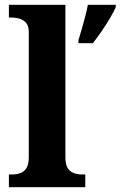

<svg xmlns="http://www.w3.org/2000/svg" viewBox="-20 -780 502 800"><path d="M17.1 0V-53H28.9Q49.6 -53 65.5 -58.9Q81.4 -64.8 90.6 -80.3Q99.9 -95.8 99.9 -123.9V-645.9Q99.9 -673 87.8 -685.8Q75.7 -698.6 59.2 -702.8Q42.8 -707 28.9 -707H17.1V-760H252.5V-123.9Q252.5 -95.8 261.7 -80.3Q271 -64.8 287.4 -58.9Q303.8 -53 323.4 -53H335.3V0ZM306.9 -613Q313.5 -633.3 320.8 -659.1Q328.1 -685 335.1 -711.7Q342.2 -738.3 346.2 -760H462.2V-750Q453.2 -729 437.1 -702.3Q421.1 -675.6 402.5 -648.6Q383.9 -621.6 367 -600H306.9Z"/></svg>

Font: Noto Serif Lao
Style: Regular
Weight: 400
Designer: Monotype Design Team
Foundry: Monotype Imaging Inc.
Version: Version 2.003